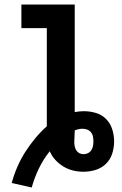

<svg xmlns="http://www.w3.org/2000/svg" viewBox="-20 -755 540 853"><path d="M121 78 32 58Q42 21 57 -13.5Q72 -48 92 -79.5Q112 -111 136 -140Q160 -169 188 -194V-630H75V-735H312V-257Q322 -259 332.5 -260Q343 -261 353 -261Q380 -261 406.5 -253Q433 -245 452 -225.5Q471 -206 479 -179.5Q487 -153 487 -127Q487 -99 478.5 -72.5Q470 -46 450.5 -27Q431 -8 404.5 0Q378 8 351 8Q327 8 304.5 2.5Q282 -3 262 -15Q242 -27 226 -44.5Q210 -62 201 -83Q173 -48 153 -7Q133 34 121 78ZM351 -70Q361 -70 370.5 -74.5Q380 -79 385.5 -87.5Q391 -96 393 -106Q395 -116 395 -127Q395 -137 393 -148Q391 -159 384 -167.5Q377 -176 367 -179.5Q357 -183 346 -183Q337 -183 328.5 -181Q320 -179 312 -176V-175Q312 -162 311 -149Q310 -136 310 -123Q310 -114 312 -104.5Q314 -95 319 -87Q324 -79 332.5 -74.5Q341 -70 351 -70Z"/></svg>

Font: Iosevka SS18 Extrabold
Style: Regular
Weight: 800
Monospace: yes
Designer: Belleve Invis
Foundry: Belleve Invis
Version: Version 25.1.1; ttfautohint (v1.8.4)